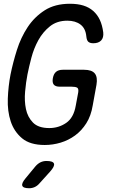

<svg xmlns="http://www.w3.org/2000/svg" viewBox="-20 -761 640 1021"><path d="M396 -270Q399 -290 390 -295Q381 -300 361 -300H298Q275 -300 266 -311Q257 -322 261 -345Q265 -368 278 -379Q291 -390 314 -390H427Q468 -390 484 -370.5Q500 -351 493 -310L473 -200Q464 -145 439 -105.5Q414 -66 379 -40.5Q344 -15 302.5 -2.5Q261 10 218 10Q140 10 97.5 -25.5Q55 -61 37 -115.5Q19 -170 21.5 -236.5Q24 -303 36 -365Q49 -429 70 -495.5Q91 -562 127 -616.5Q163 -671 217.5 -706Q272 -741 352 -741Q393 -741 423.5 -731.5Q454 -722 476 -702.5Q498 -683 511 -655Q524 -627 529 -589Q532 -561 518 -546Q504 -531 476 -531Q459 -531 450 -538.5Q441 -546 439 -568Q435 -610 408 -630.5Q381 -651 338 -651Q283 -651 245.5 -621Q208 -591 184 -547.5Q160 -504 147 -454.5Q134 -405 126 -365Q118 -324 113.5 -274Q109 -224 118 -181Q127 -138 155.5 -109Q184 -80 242 -80Q292 -80 332 -107.5Q372 -135 383 -200ZM168 124Q181 109 195.5 102Q210 95 227 95Q262 95 267 109Q272 123 246 152L190 214Q179 227 165 233.5Q151 240 135 240Q103 240 98.5 226.5Q94 213 116 187Z"/></svg>

Font: Maple Mono
Style: Italic
Weight: 400
Italic angle: -10°
Monospace: yes
Designer: subframe7536
Version: Version 7.300